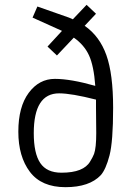

<svg xmlns="http://www.w3.org/2000/svg" viewBox="-20 -768 558 796"><path d="M398 -42Q351 8 251.5 8Q152 8 104 -55.5Q56 -119 56 -222Q56 -325 99 -383Q142 -441 207.5 -441Q273 -441 375 -412Q369 -495 349 -538.5Q329 -582 286 -612L216 -538L177 -575L237 -640L115 -695L135 -741L266 -695Q269 -693 282 -688L339 -748L378 -711L331 -661Q393 -618 421 -539.5Q449 -461 449 -321Q449 -181 434 -123.5Q419 -66 398 -42ZM379 -216 378 -322V-355Q276 -381 225 -381Q120 -381 120 -216Q120 -132 147 -92Q174 -52 235 -52Q327 -52 354 -99Q365 -117 370 -130Q379 -155 379 -216Z"/></svg>

Font: Gafata
Style: Regular
Weight: 400
Designer: Lautaro Hourcade
Foundry: Lautaro Hourcade
Version: Version 4.002; ttfautohint (v0.94.20-1c74) -l 7 -r 28 -G 0 -